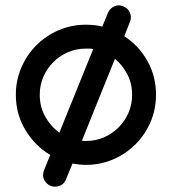

<svg xmlns="http://www.w3.org/2000/svg" viewBox="-20 -597 640 715"><path d="M300 17Q287 17 274.5 15.5Q262 14 250 12L226 70Q221 84 210 91Q199 98 185 98Q162 98 148.5 79Q135 60 144 37L167 -20Q110 -54 74.5 -113Q39 -172 39 -244Q39 -298 59.5 -345.5Q80 -393 115.5 -428.5Q151 -464 198.5 -484.5Q246 -505 300 -505Q333 -505 361 -498L382 -549Q389 -566 406 -573.5Q423 -581 440 -573Q457 -566 464 -549.5Q471 -533 464 -516L443 -462Q497 -427 529 -370Q561 -313 561 -244Q561 -190 540.5 -142.5Q520 -95 484.5 -59.5Q449 -24 401.5 -3.5Q354 17 300 17ZM408 -378 285 -73Q290 -72 300 -72Q336 -72 367 -85.5Q398 -99 421.5 -122.5Q445 -146 458.5 -177Q472 -208 472 -244Q472 -285 454.5 -319.5Q437 -354 408 -378ZM300 -416Q264 -416 233 -402.5Q202 -389 178.5 -365.5Q155 -342 141.5 -311Q128 -280 128 -244Q128 -200 148 -163.5Q168 -127 201 -103L327 -414Q320 -416 313.5 -416Q307 -416 300 -416Z"/></svg>

Font: Hanken
Style: Book
Weight: 400
Designer: Alfredo Marco Pradil
Foundry: Hanken Design Co.
Version: Version 2.06 2014